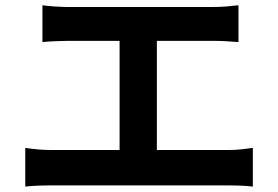

<svg xmlns="http://www.w3.org/2000/svg" viewBox="-20 -718 1040 718"><path d="M138.7 -698.3Q158.7 -695.5 186.1 -693.7Q213.4 -691.9 233.6 -691.9H778.2Q801.2 -691.9 825.9 -693.8Q850.6 -695.7 871.8 -698.3V-560.7Q849.6 -562.7 824.8 -563.9Q800 -565.2 778.2 -565.2H233.6Q213.7 -565.2 186 -563.9Q158.3 -562.7 138.7 -560.7ZM427.2 -82.6V-621.5H566.6V-82.6ZM74.5 -164.9Q98.4 -161.3 124.1 -159.1Q149.9 -157 172.8 -157H832.4Q859.2 -157 882.9 -159.6Q906.5 -162.3 925.5 -164.9V-20.2Q904.2 -23 877 -23.9Q849.9 -24.8 832.4 -24.8H172.8Q150.7 -24.8 125 -23.9Q99.4 -23 74.5 -20.2Z"/></svg>

Font: Noto Sans SC Thin
Style: Regular
Weight: 100
Designer: Ryoko NISHIZUKA 西塚涼子 (kana, bopomofo & ideographs); Paul D. Hunt (Latin, Greek & Cyrillic); Sandoll Communications 산돌커뮤니
Foundry: Adobe
Version: Version 2.004-H2;hotconv 1.0.118;makeotfexe 2.5.65603